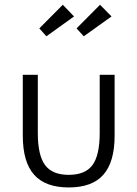

<svg xmlns="http://www.w3.org/2000/svg" viewBox="-20 -784 585 818"><path d="M77.1 -465.3H141.1V-217.3Q141.1 -122.6 171.9 -80.8Q202.6 -39.1 272.9 -39.1Q343.3 -39.1 374 -80.8Q404.8 -122.6 404.8 -217.3V-465.3H468.3V-206.1Q468.3 -93.8 420.4 -39.6Q372.6 14.6 272.9 14.6Q173.3 14.6 125.2 -39.6Q77.1 -93.8 77.1 -206.1ZM336.9 -629.4 306.2 -663.1 406.2 -763.7 455.1 -713.9ZM147.5 -663.1 247.6 -763.7 295.4 -713.9 177.7 -629.4Z"/></svg>

Font: Spartan MB
Style: Regular
Weight: 400
Designer: Matt Bailey, Mirko Velimirovic
Foundry: Matt Bailey
Version: Version 1.005